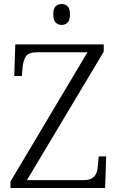

<svg xmlns="http://www.w3.org/2000/svg" viewBox="-20 -935 589 955"><path d="M32 0V-32L415 -675H165Q123 -675 109.5 -655.5Q96 -636 92 -599L89 -557H51L56 -714H496V-678L114 -39H394Q422 -39 437 -48Q452 -57 459 -73.5Q466 -90 467 -114L471 -157H508L503 0ZM287 -811Q269 -811 257 -822.5Q245 -834 245 -863Q245 -893 257 -904Q269 -915 287 -915Q304 -915 316 -904Q328 -893 328 -863Q328 -834 316 -822.5Q304 -811 287 -811Z"/></svg>

Font: Noto Serif Thai Light
Style: Regular
Weight: 300
Version: Version 2.001